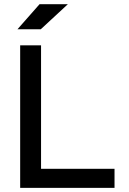

<svg xmlns="http://www.w3.org/2000/svg" viewBox="-20 -914 626 934"><path d="M78.1 0V-693.4H179.7V-92.8H537.1V0ZM64.9 -771.5 172.4 -893.6H310.1L178.2 -771.5Z"/></svg>

Font: Cascadia Code NF
Style: Regular
Weight: 400
Monospace: yes
Designer: Aaron Bell
Foundry: Saja Typeworks
Version: Version 2404.023; ttfautohint (v1.8.4)